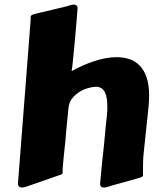

<svg xmlns="http://www.w3.org/2000/svg" viewBox="-20 -795 688 840"><path d="M114.3 -710Q114.3 -712.9 114 -715.3Q113.8 -717.8 113.8 -720.2Q113.8 -724.6 117.2 -727.8Q120.6 -731 133.8 -734.4L271 -767.1Q276.4 -768.1 285.2 -771.5Q293.9 -774.9 302.2 -774.9Q319.3 -774.9 319.3 -759.3Q319.3 -758.3 317.9 -739.3Q316.4 -720.2 314 -691.9Q311.5 -663.6 308.6 -630.1Q305.7 -596.7 302.7 -566.4Q299.8 -536.1 297.4 -513.4Q294.9 -490.7 293.5 -483.9Q316.4 -496.6 341.3 -507.8Q366.2 -519 391.4 -527.3Q416.5 -535.6 441.7 -540.3Q466.8 -544.9 490.2 -544.9Q520 -544.9 545.9 -536.4Q571.8 -527.8 591.1 -508.1Q610.4 -488.3 621.3 -456.3Q632.3 -424.3 632.3 -377.9Q632.3 -366.2 631.8 -353.8Q631.3 -341.3 629.9 -328.1L608.9 -128.4Q606.4 -107.9 606 -85.7Q605.5 -63.5 605.5 -40Q605.5 -36.1 605.7 -33.4Q606 -30.8 606 -28.8Q606 -24.4 602.3 -22Q598.6 -19.5 585.9 -15.6L466.3 17.6Q460.9 19 452.1 22.2Q443.4 25.4 435.1 25.4Q426.8 25.4 422.4 21.7Q418 18.1 418 7.3Q421.4 -29.3 423.6 -51.8Q425.8 -74.2 427 -87.6Q428.2 -101.1 429.2 -108.2Q430.2 -115.2 430.7 -120.8Q431.2 -126.5 432.1 -133.5Q433.1 -140.6 434.3 -154.3Q435.5 -168 437.7 -190.4Q439.9 -212.9 443.4 -249.5Q445.3 -269 447.5 -288.3Q449.7 -307.6 449.7 -323.7Q449.7 -344.2 447.5 -361.1Q445.3 -377.9 439.7 -389.9Q434.1 -401.9 424.3 -408.7Q414.6 -415.5 399.4 -415.5Q388.2 -415.5 368.9 -410.6Q349.6 -405.8 330.3 -394.5Q311 -383.3 296.1 -365Q281.2 -346.7 279.3 -319.8Q275.4 -282.2 273.2 -258.3Q271 -234.4 269.5 -218.8Q268.1 -203.1 267.3 -193.8Q266.6 -184.6 266.1 -176.8Q265.6 -174.3 264.6 -164.8Q263.7 -155.3 262.2 -142.1Q260.7 -128.9 259.3 -114Q257.8 -99.1 256.6 -85.9Q255.4 -72.8 254.6 -63.2Q253.9 -53.7 253.9 -51.3Q253.9 -47.4 254.2 -44.7Q254.4 -42 254.4 -39.6Q254.4 -35.6 250.7 -33Q247.1 -30.3 234.4 -26.9L106.9 17.6Q101.6 19.5 92.8 22.5Q84 25.4 75.7 25.4Q68.4 25.4 63.5 21.2Q58.6 17.1 58.6 7.3Z"/></svg>

Font: Carter One
Style: Regular
Weight: 400
Designer: vernon adams
Foundry: vernon adams
Version: Version 1.000